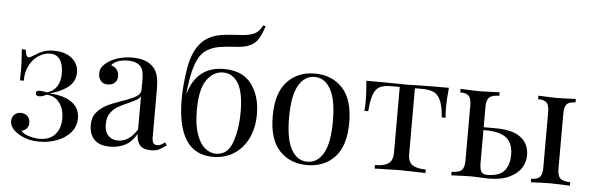

<svg xmlns="http://www.w3.org/2000/svg" viewBox="-50 -954 3486 1135"><g transform="rotate(5 1693.0 -386.0)"><path d="M398 -412Q397 -356 352.5 -323Q308 -290 246 -275Q331 -272 379 -238Q427 -204 427 -142Q427 -96 397.5 -60.5Q368 -25 318.5 -5.5Q269 14 211 14Q136 14 82 -22Q35 -53 35 -92Q35 -116 50 -131Q65 -146 88 -146Q112 -146 127.5 -131.5Q143 -117 143 -92Q143 -71 131.5 -58Q120 -45 101 -41Q110 -26 143.5 -14.5Q177 -3 212 -3Q271 -3 303 -39Q335 -75 335 -134Q335 -191 306.5 -228Q278 -265 230 -266Q206 -253 188 -253Q166 -253 166 -270Q166 -286 189 -286Q203 -286 231 -280Q309 -303 309 -400Q309 -451 289.5 -480.5Q270 -510 231 -510Q195 -510 161.5 -488Q128 -466 108 -426.5Q88 -387 89 -337H66Q67 -359 67 -398Q67 -449 61 -521H84Q87 -498 92 -487.5Q97 -477 106 -477Q114 -477 140 -494Q164 -510 189 -519.5Q214 -529 251 -529Q318 -529 358 -496.5Q398 -464 398 -412Z M506 -112Q506 -157 530.5 -186Q555 -215 588.5 -232Q622 -249 677 -268Q733 -287 760 -303Q787 -319 787 -346V-408Q787 -466 762.5 -487.5Q738 -509 694 -509Q624 -509 595 -473Q615 -468 628.5 -452Q642 -436 642 -412Q642 -387 626 -372.5Q610 -358 585 -358Q557 -358 543 -375.5Q529 -393 529 -418Q529 -442 540.5 -458Q552 -474 575 -490Q599 -507 636 -518Q673 -529 717 -529Q795 -529 835 -492Q860 -469 868.5 -436.5Q877 -404 877 -351V-73Q877 -48 884 -37Q891 -26 908 -26Q920 -26 930.5 -31.5Q941 -37 953 -47L964 -30Q938 -10 919.5 -1.5Q901 7 873 7Q825 7 806 -17Q787 -41 787 -82Q757 -32 718 -12.5Q679 7 630 7Q567 7 536.5 -24.5Q506 -56 506 -112ZM787 -109V-305Q778 -291 762 -282Q746 -273 713 -258Q675 -242 651.5 -227.5Q628 -213 611 -188Q594 -163 594 -124Q594 -79 616 -56Q638 -33 674 -33Q740 -33 787 -109Z M1479 -260Q1479 -178 1449 -116Q1419 -54 1365 -20Q1311 14 1241 14Q1028 14 1028 -312Q1028 -392 1044 -492Q1060 -592 1110 -648Q1152 -695 1230 -708Q1253 -712 1323 -717Q1341 -717 1348 -718Q1402 -722 1428 -737Q1454 -752 1470 -786L1485 -782Q1473 -745 1460 -719.5Q1447 -694 1429 -679Q1394 -650 1325 -646Q1263 -643 1223 -636Q1167 -626 1134 -597Q1101 -568 1082 -508.5Q1063 -449 1053 -345L1054 -344Q1100 -509 1263 -509Q1373 -509 1426 -438Q1479 -367 1479 -260ZM1382 -263Q1382 -380 1349 -434Q1316 -488 1259 -488Q1201 -488 1162 -432.5Q1123 -377 1123 -252Q1123 -167 1142 -112Q1161 -57 1191.5 -31.5Q1222 -6 1258 -6Q1327 -6 1354.5 -84Q1382 -162 1382 -263Z M2027 -257Q2027 -120 1964.5 -53Q1902 14 1800 14Q1698 14 1635.5 -53Q1573 -120 1573 -257Q1573 -394 1635.5 -461.5Q1698 -529 1800 -529Q1902 -529 1964.5 -461.5Q2027 -394 2027 -257ZM1670 -257Q1670 -128 1705 -67Q1740 -6 1800 -6Q1860 -6 1895 -67Q1930 -128 1930 -257Q1930 -386 1895 -447.5Q1860 -509 1800 -509Q1740 -509 1705 -447.5Q1670 -386 1670 -257Z M2589 -398Q2589 -359 2592 -336H2569Q2564 -403 2548.5 -437Q2533 -471 2506.5 -482.5Q2480 -494 2435 -494H2396V-103Q2396 -57 2422.5 -39Q2449 -21 2502 -21V0L2477 -1Q2378 -4 2351 -4Q2324 -4 2225 -1L2200 0V-21Q2253 -21 2279.5 -39Q2306 -57 2306 -103V-494H2257Q2213 -494 2189 -482.5Q2165 -471 2151.5 -437Q2138 -403 2133 -335H2110Q2113 -358 2113 -397Q2113 -447 2106 -513H2202Q2248 -513 2272 -512L2350 -511Q2377 -511 2429 -513L2500 -514H2596Q2589 -448 2589 -398Z M3091 -157Q3091 -117 3069 -81.5Q3047 -46 2998.5 -23Q2950 0 2875 0Q2864 0 2830 -2Q2794 -4 2773 -4Q2747 -4 2655 0V-21Q2697 -21 2714 -36.5Q2731 -52 2731 -93V-421Q2731 -462 2716.5 -477.5Q2702 -493 2665 -493V-514Q2749 -510 2777 -510Q2805 -510 2897 -514V-493Q2855 -493 2838 -477.5Q2821 -462 2821 -421V-300H2890Q2994 -300 3042.5 -261.5Q3091 -223 3091 -157ZM3359 -21V0Q3267 -4 3237 -4Q3211 -4 3127 0V-21Q3164 -21 3178.5 -36.5Q3193 -52 3193 -93V-421Q3193 -462 3178.5 -477.5Q3164 -493 3127 -493V-514Q3211 -510 3237 -510Q3265 -510 3349 -514V-493Q3312 -493 3297.5 -477.5Q3283 -462 3283 -421V-93Q3283 -52 3300 -36.5Q3317 -21 3359 -21ZM2997 -151Q2997 -220 2958 -251.5Q2919 -283 2831 -283H2821V-93Q2821 -53 2830.5 -37Q2840 -21 2864 -21Q2938 -21 2967.5 -56.5Q2997 -92 2997 -151Z"/></g></svg>

Font: Myanmar April Display
Style: Regular
Weight: 400
Designer: Khon Soe Zaw Thu
Foundry: Myanmar OS
Version: Version 2.50 April 12, 2019